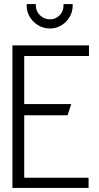

<svg xmlns="http://www.w3.org/2000/svg" viewBox="-20 -923 487 943"><path d="M41 0H415V-50H99V-357H312L330 -412H99V-648H417V-700H41ZM337 -903H292V-896Q292 -868 273 -848Q254 -828 225 -828Q197 -828 176.5 -848Q156 -868 156 -896V-903H111V-896Q111 -865 126.5 -839.5Q142 -814 168 -798.5Q194 -783 225 -783Q256 -783 281.5 -798.5Q307 -814 322 -839.5Q337 -865 337 -896Z"/></svg>

Font: AdventPro_ExpandedRegular
Style: ExpandedRegular
Weight: 400
Width: 7
Designer: VivaRado, Andreas Kalpakidis
Foundry: VivaRado, Andreas Kalpakidis
Version: Version 3.000